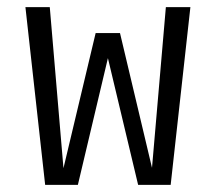

<svg xmlns="http://www.w3.org/2000/svg" viewBox="-20 -520 610 540"><path d="M199 0H107L51.5 -500H120L158.5 -47L249 -427H317.5L407.5 -48L446.5 -500H515.5L460 0H368.5L283.5 -356.5Z"/></svg>

Font: League Mono Narrow Light
Style: Regular
Weight: 300
Width: 3
Designer: Tyler Finck
Foundry: The League of Moveable Type / Tyler Finck
Version: Version 2.210